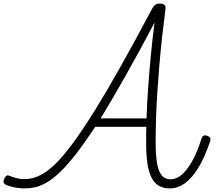

<svg xmlns="http://www.w3.org/2000/svg" viewBox="-39 -1035 1208 1072"><path d="M97 17Q76 17 57 14Q38 11 22 6.5Q6 2 -6 -3Q-16 -8 -18.5 -16.5Q-21 -25 -16 -37Q-10 -49 -3 -53.5Q4 -58 12 -54Q29 -47 51 -41Q73 -35 97 -35Q124 -35 152 -43Q180 -51 213.5 -73Q247 -95 287 -137Q327 -179 377.5 -248.5Q428 -318 491 -419.5Q554 -521 633 -661Q712 -801 810 -986Q818 -1001 827.5 -1008Q837 -1015 853 -1015Q871 -1015 879 -1008Q887 -1001 885 -985Q875 -908 866.5 -831.5Q858 -755 851.5 -679Q845 -603 840 -528.5Q835 -454 832.5 -380.5Q830 -307 830 -237Q830 -181 835 -142Q840 -103 850.5 -79Q861 -55 876.5 -44.5Q892 -34 914 -34Q945 -34 974.5 -58.5Q1004 -83 1033 -133.5Q1062 -184 1087 -264Q1090 -273 1097 -277Q1104 -281 1117 -277Q1130 -273 1134 -265.5Q1138 -258 1135 -248Q1103 -154 1067 -96Q1031 -38 991.5 -10.5Q952 17 910 17Q874 17 848.5 2.5Q823 -12 807 -43.5Q791 -75 784 -122.5Q777 -170 777 -238Q777 -260 777 -282.5Q777 -305 778 -327H493Q432 -235 383.5 -173Q335 -111 295.5 -73.5Q256 -36 221.5 -16Q187 4 156.5 10.5Q126 17 97 17ZM523 -374H779Q782 -461 788.5 -549.5Q795 -638 803.5 -728.5Q812 -819 824 -909Q733 -737 658.5 -605.5Q584 -474 523 -374Z"/></svg>

Font: Playwrite RO ExtraLight
Style: Regular
Weight: 250
Version: Version 1.002